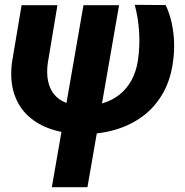

<svg xmlns="http://www.w3.org/2000/svg" viewBox="-20 -550 773 803"><path d="M70.3 -528.3H220.2L179.7 -285.2Q174.3 -244.1 180.9 -211.7Q187.5 -179.2 205.8 -156.2Q224.1 -133.3 253.9 -121.1Q283.7 -108.9 325.7 -107.9Q372.6 -106.9 411.6 -118.9Q450.7 -130.9 480.5 -154.8Q510.3 -178.7 529.8 -214.1Q549.3 -249.5 556.6 -295.9Q565.4 -354 562 -413.8Q558.6 -473.6 543.5 -529.8L672.9 -528.8Q689.9 -492.7 698.2 -453.6Q706.5 -414.6 708 -375Q709.5 -335.4 704.1 -295.9Q694.8 -219.7 662.4 -161.9Q629.9 -104 578.9 -65.4Q527.8 -26.9 462.6 -7.6Q397.5 11.7 323.7 10.7Q253.9 9.8 196.3 -9Q138.7 -27.8 98.1 -64.9Q57.6 -102.1 39.3 -157.7Q21 -213.4 29.8 -287.1ZM329.1 -528.3H478L345.7 232.9H196.8Z"/></svg>

Font: Roboto ExtraBold
Style: Italic
Weight: 800
Designer: Christian Robertson
Foundry: Google
Version: Version 3.009; 2024